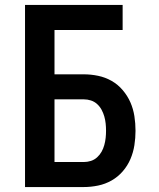

<svg xmlns="http://www.w3.org/2000/svg" viewBox="-20 -755 640 775"><path d="M81 0V-735H475V-634H200V-455H318Q347 -455 376 -449Q405 -443 430.5 -428.5Q456 -414 475.5 -391Q495 -368 506.5 -341.5Q518 -315 522.5 -286Q527 -257 527 -227Q527 -198 522.5 -169Q518 -140 506.5 -113Q495 -86 475.5 -63.5Q456 -41 430.5 -26.5Q405 -12 376 -6Q347 0 318 0ZM200 -101H318Q333 -101 347 -105.5Q361 -110 372 -120Q383 -130 390 -142.5Q397 -155 401 -169.5Q405 -184 406.5 -198.5Q408 -213 408 -227Q408 -242 406.5 -256.5Q405 -271 401 -285Q397 -299 390 -312Q383 -325 372 -335Q361 -345 347 -349.5Q333 -354 318 -354H200Z"/></svg>

Font: Iosevka Book
Style: Bold
Weight: 700
Designer: Belleve Invis
Foundry: Belleve Invis
Version: Version 28.0.7; ttfautohint (v1.8.3)